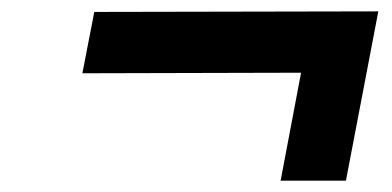

<svg xmlns="http://www.w3.org/2000/svg" viewBox="-20 -489 690 338"><path d="M474 -171 510 -361 125 -360 146 -468 646 -469 589 -171Z"/></svg>

Font: REM Medium Medium
Style: Italic
Weight: 500
Italic angle: -11°
Version: Version 1.005;gftools[0.9.28]